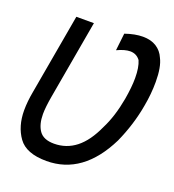

<svg xmlns="http://www.w3.org/2000/svg" viewBox="-136 -853 875 966"><g transform="rotate(20 301.0 -370.0)"><path d="M29 -195Q29 -242 39.5 -298L115 -726.5H209L135.5 -308.5Q124.5 -246.5 124.5 -209.5Q124.5 -154 147.5 -121Q170.5 -88 227 -88Q293 -88 344.2 -128.2Q395.5 -168.5 433 -252Q469 -322.5 487 -422.5Q498.5 -489 498.5 -537.5Q498.5 -595 483.5 -629Q463.5 -656 430 -656Q401 -656 360 -636.5L370.5 -729Q422.5 -747 465 -747Q508 -747 537.2 -728.5Q566.5 -710 580.5 -677Q602.5 -635 602.5 -555Q602.5 -490 590 -423Q571.5 -317 525 -213.5Q416 7 221 7Q112.5 7 70.8 -51.2Q29 -109.5 29 -195Z"/></g></svg>

Font: JuliaMono Medium
Style: Italic
Weight: 500
Italic angle: -9°
Monospace: yes
Designer: cormullion
Foundry: corm
Version: Version 0.054; ttfautohint (v1.8.4)